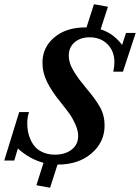

<svg xmlns="http://www.w3.org/2000/svg" viewBox="-59 -780 655 898"><path d="M175.3 98.1 111.3 86.4 144.5 -18.6Q81.5 -34.7 24.4 -85.4L7.8 -29.3H-39.1L30.8 -255.9H76.7Q68.4 -231 68.4 -203.6Q68.4 -184.1 71.8 -165Q75.2 -146 84.2 -126Q93.3 -106 107.4 -90.8Q121.6 -75.7 145 -66.2Q168.5 -56.6 198.2 -56.6Q245.6 -56.6 276.1 -80.3Q306.6 -104 306.6 -144Q306.6 -168.9 293.7 -198Q280.8 -227.1 266.4 -247.1Q252 -267.1 226.1 -299.8Q183.6 -351.6 161.6 -395.8Q139.6 -439.9 139.6 -486.8Q139.6 -558.6 195.1 -605.2Q250.5 -651.9 340.8 -651.9H345.7L380.4 -760.3L445.8 -748.5L411.6 -642.6Q471.2 -624.5 512.2 -569.8L530.3 -626H575.7L516.1 -444.8H470.7Q476.1 -466.8 476.1 -489.3Q476.1 -540.5 443.8 -573Q411.6 -605.5 360.4 -605.5Q316.4 -605.5 289.6 -581.8Q262.7 -558.1 262.7 -520.5Q262.7 -502 269 -482.7Q275.4 -463.4 288.6 -442.6Q301.8 -421.9 313.2 -406.7Q324.7 -391.6 343.8 -368.2Q387.7 -316.9 408.9 -278.6Q430.2 -240.2 430.2 -193.4Q430.2 -114.7 368.9 -62.5Q307.6 -10.3 212.4 -10.3H210Z"/></svg>

Font: Elstob 10pt SemiBold
Style: Italic
Weight: 600
Italic angle: -20°
Designer: Peter S. Baker
Version: Version 1.015